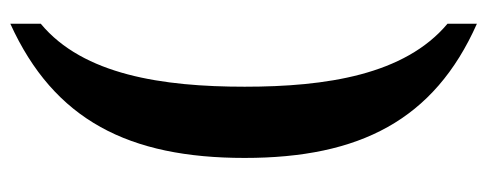

<svg xmlns="http://www.w3.org/2000/svg" viewBox="-306 -502 944 372"><g transform="rotate(90 166.0 -316.0)"><path d="M26 136C213 51 286 -94 286 -318C286 -540 213 -685 26 -768V-711C125 -628 148 -476 148 -318C148 -159 125 -5 26 77Z"/></g></svg>

Font: Noto Serif Khmer ExtraCondensed
Style: Bold
Weight: 700
Width: 2
Designer: Danh Hong and the Monotype Design Team
Foundry: Monotype Imaging Inc.
Version: Version 2.004